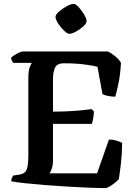

<svg xmlns="http://www.w3.org/2000/svg" viewBox="-20 -969 701 989"><path d="M522 0Q492 0 442 -2Q392 -4 333.5 -7.5Q275 -11 217 -15.5Q159 -20 111.5 -25Q64 -30 38 -35Q38 -45 41.5 -53Q45 -61 48 -65L77 -69Q108 -73 117 -95Q126 -117 126 -172V-564Q126 -606 133.5 -624Q141 -642 144 -645H49Q46 -648 42 -655Q38 -662 37 -671Q43 -678 55 -685.5Q67 -693 79.5 -698.5Q92 -704 98 -704H535Q553 -696 573 -679.5Q593 -663 603 -646Q600 -584 590 -538Q580 -492 574 -471Q551 -471 533 -475.5Q515 -480 508 -484L482 -625Q461 -631 415 -637Q369 -643 310 -643Q273 -643 263 -619.5Q253 -596 253 -564V-394Q310 -394 359.5 -397.5Q409 -401 452 -407L464 -395Q463 -374 459.5 -356Q456 -338 453 -331H253V-145Q253 -119 247 -101Q241 -83 235 -76H480L541 -250Q564 -250 582 -244Q600 -238 609 -233Q609 -180 603 -128Q597 -76 592 -46Q585 -38 571.5 -27Q558 -16 544 -8Q530 0 522 0ZM337 -795Q327 -795 310 -811Q293 -827 279.5 -848Q266 -869 266 -882Q266 -894 284 -909.5Q302 -925 324 -937Q346 -949 359 -949Q370 -949 385.5 -932Q401 -915 413.5 -894Q426 -873 426 -860Q426 -849 409.5 -833.5Q393 -818 372 -806.5Q351 -795 337 -795Z"/></svg>

Font: Texturina 72pt
Style: Bold
Weight: 700
Designer: Guillermo Torres Carreño
Foundry: Omnibus-Type
Version: Version 1.002; ttfautohint (v1.8.3)